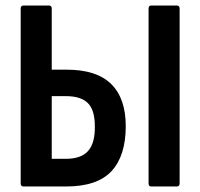

<svg xmlns="http://www.w3.org/2000/svg" viewBox="-20 -675 725 695"><path d="M65.3 0Q54.9 0 54.9 -10.9V-644.1Q54.9 -655 65.3 -655H156.9Q167.3 -655 167.3 -644.1V-422.8H221.2Q329.5 -422.8 382.3 -371Q435.2 -319.1 435.2 -218.2Q435.2 -111.4 383.8 -55.7Q332.4 0 219.3 0ZM167.3 -100.1H218.2Q273.8 -100.1 299 -128.7Q324.3 -157.2 323.3 -218.2Q323.3 -276.6 298.1 -301.8Q272.8 -327 218.2 -327H167.3ZM527.7 0Q517.8 0 517.8 -10.9V-644.1Q517.8 -655 527.7 -655H619.8Q630.2 -655 630.2 -644.1V-10.9Q630.2 0 619.8 0Z"/></svg>

Font: Sofia Sans Condensed
Style: Regular
Weight: 400
Designer: Botio Nikoltchev, Ani Petrova
Foundry: lettersoup
Version: Version 4.100